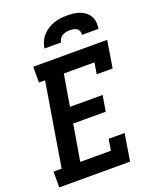

<svg xmlns="http://www.w3.org/2000/svg" viewBox="-171 -1054 942 1154"><g transform="rotate(-20 300.0 -477.5)"><path d="M4 0V-101H56L144 -634H105V-735H578L550 -562H448L460 -634H264L230 -433H439L422 -332H214L175 -101H371L383 -173H485L457 0ZM206 -815Q209 -836 218 -857Q227 -878 242 -894.5Q257 -911 276.5 -923.5Q296 -936 317 -943Q338 -950 359 -952.5Q380 -955 402 -955Q423 -955 443.5 -952.5Q464 -950 482.5 -943Q501 -936 516.5 -924Q532 -912 541.5 -894.5Q551 -877 553 -856.5Q555 -836 552 -815H446Q448 -827 444 -838Q440 -849 431 -855.5Q422 -862 410.5 -864Q399 -866 387 -866Q375 -866 363 -864Q351 -862 339.5 -855.5Q328 -849 321 -838Q314 -827 312 -815Z"/></g></svg>

Font: Iosevka Slab Extended
Style: Bold Italic
Weight: 700
Width: 7
Italic angle: -9°
Monospace: yes
Designer: Belleve Invis
Foundry: Belleve Invis
Version: Version 11.1.0; ttfautohint (v1.8.3)